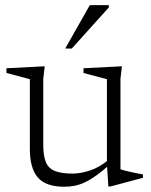

<svg xmlns="http://www.w3.org/2000/svg" viewBox="-20 -700 574 730"><path d="M144.5 -149Q144.5 -107 154.5 -83.2Q164.5 -59.5 189 -49.8Q213.5 -40 256 -40Q286.5 -40 322.2 -51.8Q358 -63.5 391.5 -91.5L403 -79.5Q372 -51.5 347.8 -34Q323.5 -16.5 303.2 -7Q283 2.5 264 6.2Q245 10 224 10Q154.5 10 124 -25Q93.5 -60 93.5 -134V-399L4.5 -422.5V-440.5L150 -448L144.5 -400ZM392 9 386.5 -75.5V-399L297.5 -422.5V-440.5L443.5 -448L438 -400V-56.5Q442.5 -54.5 453.2 -51.8Q464 -49 477.5 -46Q491 -43 503.2 -40.5Q515.5 -38 523.5 -37V-24L400 9ZM228 -515.5 321.5 -680.5H393.5V-671.5L253 -515.5Z"/></svg>

Font: Newsreader 16pt 16pt Light
Style: Regular
Weight: 300
Version: Version 1.003